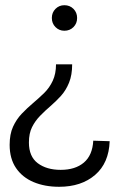

<svg xmlns="http://www.w3.org/2000/svg" viewBox="-20 -553 464 737"><path d="M401 -11Q398 73 345 118.5Q292 164 207 164Q152 164 109 146Q66 128 41.5 92Q17 56 17 3Q17 -38 30 -66.5Q43 -95 63.5 -116.5Q84 -138 106.5 -157Q129 -176 149.5 -196Q170 -216 182.5 -243Q195 -270 195 -306H257Q257 -265 245 -235.5Q233 -206 214 -185Q195 -164 174 -146Q153 -128 134 -108.5Q115 -89 103 -65Q91 -41 91 -6Q91 48 125 73.5Q159 99 213 99Q269 99 302 71Q335 43 338 -13ZM227 -435Q207 -435 193 -449Q179 -463 179 -484Q179 -505 193 -519Q207 -533 227 -533Q248 -533 262 -519Q276 -505 276 -484Q276 -463 262 -449Q248 -435 227 -435Z"/></svg>

Font: Alexandria Light
Style: Regular
Weight: 300
Designer: Mohamed Gaber
Foundry: Kief Type Foundry
Version: Version 5.100